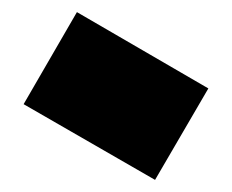

<svg xmlns="http://www.w3.org/2000/svg" viewBox="-20 -737 383 317"><path d="M236 -440 19 -565 107 -717 324 -591Z"/></svg>

Font: Aoudax Cyrillic
Style: Regular
Weight: 400
Designer: William Zhang
Foundry: William Zhang
Version: Version 1.00 June 4, 2021, initial release